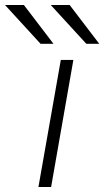

<svg xmlns="http://www.w3.org/2000/svg" viewBox="-70 -752 419 772"><path d="M84.5 0 174.5 -511H225L135.5 0ZM93 -576 -50 -732H26L145 -576ZM277 -576 134 -732H210L329 -576Z"/></svg>

Font: Overpass ExtraLight
Style: Italic
Weight: 250
Italic angle: -10°
Designer: Delve Withrington, Dave Bailey, Thomas Jockin
Foundry: Delve Fonts LLC
Version: Version 4.000